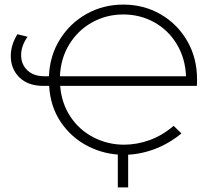

<svg xmlns="http://www.w3.org/2000/svg" viewBox="-20 -669 919 836"><path d="M837 -295H242Q248 -219 287 -160.5Q326 -102 388 -70.5Q450 -39 520 -39Q576 -39 631.5 -59Q687 -79 736 -121L770 -88Q714 -42 649.5 -18.5Q585 5 520 5Q437 5 364 -32Q291 -69 245 -137Q199 -205 194 -295H169Q102 -295 64.5 -332Q27 -369 27 -425Q27 -474 56 -520L100 -509Q72 -469 72 -429Q72 -389 99 -363Q126 -337 174 -337H193Q197 -428 241.5 -498.5Q286 -569 358 -609Q430 -649 517 -649Q606 -649 679 -607Q752 -565 795 -491Q838 -417 838 -323Q838 -304 837 -295ZM241 -337H790Q787 -414 750.5 -475.5Q714 -537 652.5 -571.5Q591 -606 517 -606Q443 -606 381 -571.5Q319 -537 281.5 -475.5Q244 -414 241 -337ZM538 147H493V-14H538Z"/></svg>

Font: Montserrat Ace
Style: Light
Weight: 300
Designer: Julieta Ulanovsky
Foundry: Julieta Ulanovsky
Version: Version 1